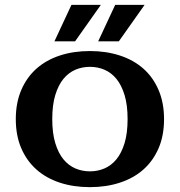

<svg xmlns="http://www.w3.org/2000/svg" viewBox="-20 -750 740 790"><path d="M350 -45Q382 -45 410 -57Q438 -69 459 -94.5Q480 -120 492.5 -161Q505 -202 505 -260Q505 -318 492.5 -359Q480 -400 459 -425.5Q438 -451 410 -463Q382 -475 350 -475Q318 -475 290 -463Q262 -451 241 -425.5Q220 -400 207.5 -359Q195 -318 195 -260Q195 -202 207.5 -161Q220 -120 241 -94.5Q262 -69 290 -57Q318 -45 350 -45ZM350 -540Q417 -540 473.5 -521.5Q530 -503 570 -467.5Q610 -432 632.5 -379.5Q655 -327 655 -260Q655 -192 632.5 -140Q610 -88 570 -52.5Q530 -17 473.5 1.5Q417 20 350 20Q282 20 226 1.5Q170 -17 130 -52.5Q90 -88 67.5 -140Q45 -192 45 -260Q45 -327 67.5 -379.5Q90 -432 130 -467.5Q170 -503 226 -521.5Q282 -540 350 -540ZM395 -730 289 -580H204L274 -730ZM575 -730 469 -580H384L454 -730Z"/></svg>

Font: Prosto One
Style: Regular
Weight: 400
Designer: Pavel Emelyanov and Jovanny lemonad
Foundry: Pavel Emelyanov and Jovanny Lemonad
Version: Version 1.001